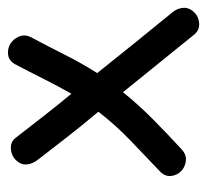

<svg xmlns="http://www.w3.org/2000/svg" viewBox="-39 -473 518 480"><g transform="rotate(-90 220.0 -233.0)"><path d="M32.2 -92.8Q71.3 -129.9 109.4 -166.5Q147.5 -203.1 180.7 -246.1Q149.4 -283.2 119.6 -321.3Q89.8 -359.4 60.5 -397.5Q49.8 -411.1 48.8 -425.8Q47.9 -440.4 60.5 -453.1Q71.3 -463.9 88.4 -464.8Q105.5 -465.8 115.2 -453.1Q142.6 -418 169.9 -382.8Q197.3 -347.7 225.6 -313.5Q245.1 -347.7 262.7 -382.8Q280.3 -418 298.8 -453.1Q307.6 -469.7 322.8 -471.7Q337.9 -473.6 350.1 -466.3Q362.3 -459 368.7 -444.3Q375 -429.7 366.2 -413.1Q343.8 -371.1 323.2 -330.1Q302.7 -289.1 277.3 -249Q314.5 -202.1 352.5 -155.3Q390.6 -108.4 428.7 -61.5Q439.5 -48.8 440.4 -33.7Q441.4 -18.6 428.7 -5.9Q418 4.9 401.4 5.9Q384.8 6.8 374 -5.9Q337.9 -50.8 301.8 -95.2Q265.6 -139.6 229.5 -184.6Q197.3 -144.5 161.1 -108.9Q125 -73.2 86.9 -38.1Q73.2 -25.4 57.6 -27.3Q42 -29.3 31.7 -39.6Q21.5 -49.8 20 -64.9Q18.6 -80.1 32.2 -92.8Z"/></g></svg>

Font: Schoolbell
Style: Regular
Weight: 400
Designer: Font Diner, Inc
Foundry: Font Diner, Inc
Version: Version 1.001